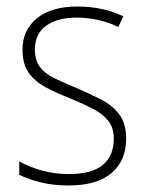

<svg xmlns="http://www.w3.org/2000/svg" viewBox="-20 -652 449 589"><path d="M367 -226Q367 -160 322.5 -121.5Q278 -83 190 -83Q142 -83 103 -93Q64 -103 39 -116V-157Q71 -139 110 -128.5Q149 -118 190 -118Q263 -118 296 -146.5Q329 -175 329 -226Q329 -260 312.5 -281Q296 -302 266.5 -317.5Q237 -333 198 -349Q155 -366 121.5 -383.5Q88 -401 68.5 -428Q49 -455 49 -500Q49 -560 93.5 -596Q138 -632 217 -632Q258 -632 294 -624Q330 -616 358 -602L343 -569Q318 -582 284 -590Q250 -598 216 -598Q156 -598 121.5 -573Q87 -548 87 -500Q87 -467 102.5 -446.5Q118 -426 147 -412Q176 -398 215 -382Q256 -364 290.5 -346.5Q325 -329 346 -301Q367 -273 367 -226Z"/></svg>

Font: Noto Sans Telugu UI SemiCondensed ExtraLight
Style: Regular
Weight: 200
Width: 4
Designer: Jelle Bosma - Monotype Design Team
Foundry: Monotype Imaging Inc.
Version: Version 2.005; ttfautohint (v1.8.4.7-5d5b)